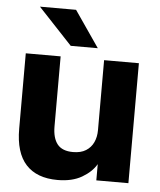

<svg xmlns="http://www.w3.org/2000/svg" viewBox="-53 -786 702 845"><g transform="rotate(5 297.5 -363.5)"><path d="M232.3 13.2Q140.7 13.2 92.8 -38.9Q45 -91 45 -197.2V-530H199V-220.7Q199 -169.2 220.5 -142.2Q242 -115.2 289.8 -115.2Q324.5 -115.2 346.7 -129.2Q369 -143.2 380 -166.9Q391 -190.7 391 -220.7V-530H544.7V0H403V-71.7Q382.5 -36.5 339.7 -11.7Q297 13.2 232.3 13.2ZM239.2 -580 89.2 -740H248.8L358.8 -580Z"/></g></svg>

Font: Golos Text
Style: Regular
Weight: 400
Designer: A.Korolkova, Vitaly Kuzmin
Foundry: ParaType Ltd
Version: Version 2.004